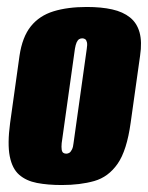

<svg xmlns="http://www.w3.org/2000/svg" viewBox="-20 -523 426 551"><path d="M157 8Q117 8 86 2Q55 -4 35 -21.5Q15 -39 8 -74.5Q1 -110 9 -170L36 -363Q44 -417 68.5 -447.5Q93 -478 133.5 -490.5Q174 -503 229 -503Q271 -503 302 -496Q333 -489 353 -473Q373 -457 380.5 -430Q388 -403 382 -363L355 -171Q344 -91 317.5 -53Q291 -15 250.5 -3.5Q210 8 157 8ZM170 -82Q175 -82 179 -84.5Q183 -87 186.5 -94Q190 -101 191 -112L229 -383Q231 -395 229.5 -401.5Q228 -408 224.5 -410.5Q221 -413 216 -413Q211 -413 207 -410.5Q203 -408 200 -401.5Q197 -395 195 -383L157 -112Q156 -101 157 -94Q158 -87 161.5 -84.5Q165 -82 170 -82Z"/></svg>

Font: Alumni Sans Thin Black
Style: Italic
Weight: 900
Italic angle: -8°
Version: Version 1.016